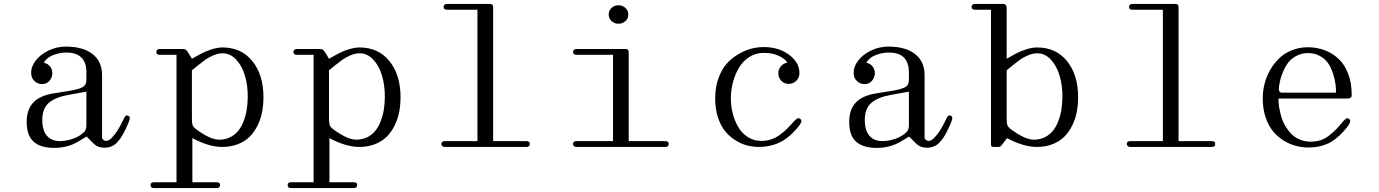

<svg xmlns="http://www.w3.org/2000/svg" viewBox="-20 -750 7037 980"><path d="M315.9 -512.2Q403.3 -512.2 452.1 -474.4Q501 -436.5 501 -366.2V-43.9Q520 -16.6 549.8 -45.9Q579.6 -75.2 607.9 -136.2Q614.3 -149.4 618.7 -155.3Q623 -161.1 626.2 -161.1Q629.4 -161.1 632.8 -160.2Q639.6 -158.2 641.6 -152.6Q643.6 -147 641.1 -138.4Q638.7 -129.9 633.8 -118.4Q628.9 -106.9 622.1 -92.8Q619.6 -87.4 618.2 -85Q598.1 -42.5 574 -19.3Q549.8 3.9 512.2 3.9Q479 3.9 458 -17.1L421.9 -53.2L379.9 -27.8Q325.7 4.9 255.9 4.9Q188 4.9 152.1 -26.4Q116.2 -57.6 116.2 -127.9Q116.2 -190.4 149.9 -226.6Q183.6 -262.7 256.8 -273.9L321.8 -284.2Q381.3 -293.5 401.1 -304.7Q420.9 -315.9 420.9 -339.8V-380.9Q420.9 -481.9 317.9 -481.9Q284.7 -481.9 250.5 -468.5Q216.3 -455.1 204.1 -429.2Q223.1 -426.3 235.4 -411.1Q247.6 -396 247.1 -374Q246.1 -354 232.2 -337.2Q218.3 -320.3 191.9 -320.8Q170.9 -321.8 155 -337.2Q139.2 -352.5 139.2 -376Q137.7 -408.7 161.6 -440.2Q185.5 -471.7 227.5 -491.9Q269.5 -512.2 315.9 -512.2ZM195.8 -138.2Q195.8 -84 219.5 -56.9Q243.2 -29.8 286.1 -29.8Q317.4 -29.8 352.1 -41.7Q386.7 -53.7 409.2 -76.2Q420.9 -87.9 420.9 -108.9V-282.2L326.2 -265.1Q260.3 -252.9 228 -223.9Q195.8 -194.8 195.8 -138.2Z M795.9 -470.2Q777.8 -470.2 777.8 -484.9Q777.8 -491.7 782.7 -495.8Q787.6 -500 795.9 -500H912.6Q923.3 -500 929.2 -495.4Q935.1 -490.7 943.8 -476.1L959.5 -450.2L1002.9 -474.1Q1028.3 -488.3 1059.3 -498Q1090.3 -507.8 1115.7 -507.8Q1211.9 -507.8 1268.3 -437.7Q1324.7 -367.7 1324.7 -253.9Q1324.7 -214.8 1317.9 -179Q1311 -143.1 1294.9 -110.1Q1278.8 -77.1 1255.1 -53Q1231.4 -28.8 1195.1 -14.4Q1158.7 0 1113.8 0Q1046.4 0 961.9 -44.9V180.2H1085.9Q1103.5 180.2 1103.5 194.8Q1103.5 201.7 1098.9 205.8Q1094.2 210 1085.9 210H765.6Q748.5 210 748.5 194.8Q748.5 180.2 765.6 180.2H880.9V-470.2ZM959.5 -147Q959.5 -122.1 962.9 -111.8Q966.3 -101.6 980.5 -90.8Q1052.7 -37.1 1098.6 -37.1Q1130.9 -37.1 1156.2 -50.3Q1181.6 -63.5 1197.8 -84.5Q1213.9 -105.5 1224.6 -134.5Q1235.4 -163.6 1239.7 -192.9Q1244.1 -222.2 1244.6 -253.9Q1245.1 -313.5 1230 -364.3Q1214.8 -415 1184.8 -446.5Q1154.8 -478 1115.7 -478Q1093.3 -478 1068.6 -467.3Q1043.9 -456.5 1028.8 -445.8Q1013.7 -435.1 988.8 -415L959.5 -391.1Z M1495.6 -470.2Q1477.5 -470.2 1477.5 -484.9Q1477.5 -491.7 1482.4 -495.8Q1487.3 -500 1495.6 -500H1612.3Q1623 -500 1628.9 -495.4Q1634.8 -490.7 1643.6 -476.1L1659.2 -450.2L1702.6 -474.1Q1728 -488.3 1759 -498Q1790 -507.8 1815.4 -507.8Q1911.6 -507.8 1968 -437.7Q2024.4 -367.7 2024.4 -253.9Q2024.4 -214.8 2017.6 -179Q2010.7 -143.1 1994.6 -110.1Q1978.5 -77.1 1954.8 -53Q1931.2 -28.8 1894.8 -14.4Q1858.4 0 1813.5 0Q1746.1 0 1661.6 -44.9V180.2H1785.6Q1803.2 180.2 1803.2 194.8Q1803.2 201.7 1798.6 205.8Q1793.9 210 1785.6 210H1465.3Q1448.2 210 1448.2 194.8Q1448.2 180.2 1465.3 180.2H1580.6V-470.2ZM1659.2 -147Q1659.2 -122.1 1662.6 -111.8Q1666 -101.6 1680.2 -90.8Q1752.4 -37.1 1798.3 -37.1Q1830.6 -37.1 1856 -50.3Q1881.3 -63.5 1897.5 -84.5Q1913.6 -105.5 1924.3 -134.5Q1935.1 -163.6 1939.5 -192.9Q1943.8 -222.2 1944.3 -253.9Q1944.8 -313.5 1929.7 -364.3Q1914.6 -415 1884.5 -446.5Q1854.5 -478 1815.4 -478Q1793 -478 1768.3 -467.3Q1743.7 -456.5 1728.5 -445.8Q1713.4 -435.1 1688.5 -415L1659.2 -391.1Z M2480 -730Q2497.1 -730 2497.1 -714.8V-29.8H2667Q2684.1 -29.8 2684.1 -15.1Q2684.1 0 2667 0H2251Q2242.7 0 2237.8 -4.2Q2232.9 -8.3 2232.9 -15.1Q2232.9 -29.8 2251 -29.8H2417V-700.2H2262.2Q2244.1 -700.2 2244.1 -714.8Q2244.1 -721.7 2249 -725.8Q2253.9 -730 2262.2 -730Z M2904.8 -15.1Q2904.8 -29.8 2922.9 -29.8H3108.9V-470.2H2922.9Q2904.8 -470.2 2904.8 -484.9Q2904.8 -491.7 2909.7 -495.8Q2914.6 -500 2922.9 -500H3171.9Q3189 -500 3189 -484.9V-29.8H3376Q3393.1 -29.8 3393.1 -15.1Q3393.1 0 3376 0H2922.9Q2914.6 0 2909.7 -4.2Q2904.8 -8.3 2904.8 -15.1ZM3136.7 -723.1Q3157.7 -723.1 3172.4 -709.5Q3187 -695.8 3187 -675.8Q3187 -655.8 3172.4 -642.3Q3157.7 -628.9 3136.7 -628.9Q3116.2 -628.9 3101.6 -642.3Q3086.9 -655.8 3086.9 -675.8Q3086.9 -695.8 3101.6 -709.5Q3116.2 -723.1 3136.7 -723.1Z M4060.5 -377.9Q4060.5 -430.7 4007.8 -470.2Q3955.1 -509.8 3878.4 -509.8Q3848.1 -509.8 3816.4 -502Q3784.7 -494.1 3750.7 -474.6Q3716.8 -455.1 3690.4 -426.3Q3664.1 -397.5 3647.2 -350.8Q3630.4 -304.2 3630.4 -247.1Q3630.4 -194.8 3644 -152.3Q3657.7 -109.9 3679.9 -82Q3702.1 -54.2 3731.7 -35.2Q3761.2 -16.1 3792 -8.1Q3822.8 0 3854.5 0Q3960 0 4031.7 -77.1Q4044.9 -91.3 4051.8 -99.4Q4058.6 -107.4 4064.9 -117.2Q4071.3 -127 4070.6 -133.3Q4069.8 -139.6 4063.5 -144Q4055.2 -149.4 4047.4 -144Q4039.6 -138.7 4026.4 -124Q4008.8 -104 3993.9 -89.6Q3979 -75.2 3958.7 -60.5Q3938.5 -45.9 3915 -38.3Q3891.6 -30.8 3865.7 -30.8Q3827.1 -30.8 3796.4 -50.8Q3765.6 -70.8 3747.3 -103Q3729 -135.3 3719.7 -172.4Q3710.4 -209.5 3710.4 -247.1Q3710.4 -288.1 3720.7 -328.1Q3731 -368.2 3750.7 -402.6Q3770.5 -437 3803.7 -458.5Q3836.9 -480 3878.4 -480Q3925.8 -480 3958.3 -463.4Q3990.7 -446.8 3998.5 -430.2Q3979.5 -427.2 3966.1 -412.1Q3952.6 -397 3952.6 -376Q3952.6 -355 3967 -338.4Q3981.4 -321.8 4006.3 -321.8Q4027.3 -321.8 4043.9 -337.2Q4060.5 -352.5 4060.5 -377.9Z M4514.2 -512.2Q4601.6 -512.2 4650.4 -474.4Q4699.2 -436.5 4699.2 -366.2V-43.9Q4718.3 -16.6 4748 -45.9Q4777.8 -75.2 4806.2 -136.2Q4812.5 -149.4 4816.9 -155.3Q4821.3 -161.1 4824.5 -161.1Q4827.6 -161.1 4831.1 -160.2Q4837.9 -158.2 4839.8 -152.6Q4841.8 -147 4839.4 -138.4Q4836.9 -129.9 4832 -118.4Q4827.1 -106.9 4820.3 -92.8Q4817.9 -87.4 4816.4 -85Q4796.4 -42.5 4772.2 -19.3Q4748 3.9 4710.4 3.9Q4677.2 3.9 4656.2 -17.1L4620.1 -53.2L4578.1 -27.8Q4523.9 4.9 4454.1 4.9Q4386.2 4.9 4350.3 -26.4Q4314.5 -57.6 4314.5 -127.9Q4314.5 -190.4 4348.1 -226.6Q4381.8 -262.7 4455.1 -273.9L4520 -284.2Q4579.6 -293.5 4599.4 -304.7Q4619.1 -315.9 4619.1 -339.8V-380.9Q4619.1 -481.9 4516.1 -481.9Q4482.9 -481.9 4448.7 -468.5Q4414.6 -455.1 4402.3 -429.2Q4421.4 -426.3 4433.6 -411.1Q4445.8 -396 4445.3 -374Q4444.3 -354 4430.4 -337.2Q4416.5 -320.3 4390.1 -320.8Q4369.1 -321.8 4353.3 -337.2Q4337.4 -352.5 4337.4 -376Q4335.9 -408.7 4359.9 -440.2Q4383.8 -471.7 4425.8 -491.9Q4467.8 -512.2 4514.2 -512.2ZM4394 -138.2Q4394 -84 4417.7 -56.9Q4441.4 -29.8 4484.4 -29.8Q4515.6 -29.8 4550.3 -41.7Q4585 -53.7 4607.4 -76.2Q4619.1 -87.9 4619.1 -108.9V-282.2L4524.4 -265.1Q4458.5 -252.9 4426.3 -223.9Q4394 -194.8 4394 -138.2Z M4957 -700.2Q4939 -700.2 4939 -714.8Q4939 -721.7 4943.8 -725.8Q4948.7 -730 4957 -730H5097.2Q5103 -730 5106.2 -729.5Q5109.4 -729 5113.8 -724.1Q5118.2 -719.2 5118.2 -709V-450.2L5161.1 -474.1Q5186.5 -488.3 5217.5 -498Q5248.5 -507.8 5273.9 -507.8Q5370.1 -507.8 5426.5 -437.7Q5482.9 -367.7 5482.9 -253.9Q5482.9 -214.8 5476.1 -179Q5469.2 -143.1 5453.1 -110.1Q5437 -77.1 5413.3 -53Q5389.6 -28.8 5353.3 -14.4Q5316.9 0 5272 0Q5204.6 0 5120.1 -44.9Q5113.8 -36.6 5106.7 -27.3Q5099.6 -18.1 5096.9 -14.2Q5094.2 -10.3 5090.3 -6.3Q5086.4 -2.4 5083.5 -1.2Q5080.6 0 5076.2 0H5052.7Q5045.4 0 5042.2 -2Q5039.1 -3.9 5038.6 -6.1Q5038.1 -8.3 5038.1 -14.2V-700.2ZM5118.2 -147Q5118.2 -122.1 5121.6 -111.8Q5125 -101.6 5139.2 -90.8Q5211.4 -37.1 5256.8 -37.1Q5289.1 -37.1 5314.5 -50.3Q5339.8 -63.5 5356 -84.5Q5372.1 -105.5 5382.8 -134.5Q5393.6 -163.6 5397.9 -192.9Q5402.3 -222.2 5402.8 -253.9Q5403.3 -313.5 5388.2 -364.3Q5373 -415 5343 -446.5Q5313 -478 5273.9 -478Q5251.5 -478 5226.8 -467.3Q5202.1 -456.5 5187 -445.8Q5171.9 -435.1 5147 -415L5118.2 -391.1Z M5978.5 -730Q5995.6 -730 5995.6 -714.8V-29.8H6165.5Q6182.6 -29.8 6182.6 -15.1Q6182.6 0 6165.5 0H5749.5Q5741.2 0 5736.3 -4.2Q5731.4 -8.3 5731.4 -15.1Q5731.4 -29.8 5749.5 -29.8H5915.5V-700.2H5760.7Q5742.7 -700.2 5742.7 -714.8Q5742.7 -721.7 5747.6 -725.8Q5752.4 -730 5760.7 -730Z M6670.4 -26.9Q6697.8 -26.9 6721.7 -34.9Q6745.6 -43 6766.6 -60.1Q6787.6 -77.1 6800.3 -90.3Q6813 -103.5 6832.5 -127Q6852.1 -151.9 6863.3 -145Q6870.6 -140.6 6871.6 -133.8Q6872.6 -127 6864.7 -113.5Q6856.9 -100.1 6838.4 -80.1Q6795.9 -33.2 6753.4 -15.1Q6710.9 2.9 6659.2 2.9Q6626 2.9 6593.8 -5.6Q6561.5 -14.2 6530.8 -33.4Q6500 -52.7 6476.8 -81.1Q6453.6 -109.4 6439.5 -152.1Q6425.3 -194.8 6425.3 -247.1Q6425.3 -285.6 6434.8 -323.2Q6444.3 -360.8 6463.9 -394.3Q6483.4 -427.7 6510.3 -453.4Q6537.1 -479 6574.7 -493.9Q6612.3 -508.8 6655.3 -508.8Q6701.2 -508.8 6741 -493.9Q6780.8 -479 6812 -450Q6843.3 -420.9 6861.3 -373.3Q6879.4 -325.7 6879.4 -264.2Q6879.4 -247.1 6858.4 -247.1H6505.4Q6505.4 -224.6 6509.3 -200.9Q6513.2 -177.2 6520.8 -152.1Q6528.3 -127 6541.7 -104.7Q6555.2 -82.5 6572.8 -64.9Q6590.3 -47.4 6615.5 -37.1Q6640.6 -26.9 6670.4 -26.9ZM6508.3 -309.1Q6503.4 -276.9 6523.4 -276.9H6799.3Q6799.3 -297.9 6796.6 -320.3Q6793.9 -342.8 6784.7 -372.3Q6775.4 -401.9 6760.7 -424.6Q6746.1 -447.3 6719 -463.1Q6691.9 -479 6656.2 -479Q6626 -479 6600.8 -466.6Q6575.7 -454.1 6560.3 -436.3Q6544.9 -418.5 6533.4 -393.8Q6522 -369.1 6516.6 -349.4Q6511.2 -329.6 6508.3 -309.1Z"/></svg>

Font: Director Light
Style: Regular
Weight: 100
Designer: Ange Degheest & May Jolivet & Justine Herbel
Foundry: Velvetyne Type Foundry
Version: Version 1.000;FEAKit 1.0